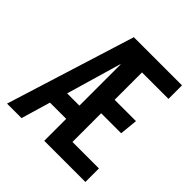

<svg xmlns="http://www.w3.org/2000/svg" viewBox="-186 -842 984 984"><g transform="rotate(45 306.0 -350.0)"><path d="M579.1 -602.1H387.2V-403.8H542L532.2 -306.2H387.2V-98.1H579.1V0H280.8V-159.2H163.1L116.2 0H11.2L230 -700.2H579.1ZM278.8 -553.2 191.9 -254.9H280.8V-553.2Z"/></g></svg>

Font: BaseOne
Style: Regular
Weight: 400
Designer: Domenico Catapano
Foundry: Design by Basse
Version: Version 1.000;PS 001.001;hotconv 1.0.56